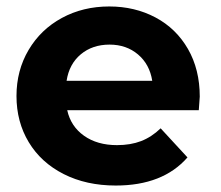

<svg xmlns="http://www.w3.org/2000/svg" viewBox="-20 -566 683 594"><path d="M595 -225H188Q199 -175 240 -146Q281 -117 342 -117Q384 -117 416.5 -129.5Q449 -142 477 -169L560 -79Q484 8 338 8Q247 8 177 -27.5Q107 -63 69 -126Q31 -189 31 -269Q31 -348 68.5 -411.5Q106 -475 171.5 -510.5Q237 -546 318 -546Q397 -546 461 -512Q525 -478 561.5 -414.5Q598 -351 598 -267Q598 -264 595 -225ZM186 -316H451Q443 -367 407 -397.5Q371 -428 319 -428Q266 -428 230 -398Q194 -368 186 -316Z"/></svg>

Font: mBank
Style: Bold
Weight: 700
Designer: Julieta Ulanovsky
Foundry: Julieta Ulanovsky
Version: Version 7.200